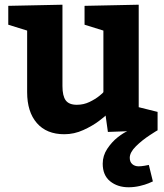

<svg xmlns="http://www.w3.org/2000/svg" viewBox="-20 -560 698 815"><path d="M530.8 109.9Q530.8 127 541.3 136.5Q551.8 146 568.8 146Q578.6 146 593.3 143.6Q607.9 141.1 611.8 140.1L628.9 210Q625 211.9 610.6 218Q596.2 224.1 573 229.5Q549.8 234.9 525.9 234.9Q479 234.9 447.5 209.5Q416 184.1 416 134.8Q416 100.6 435.5 71.3Q455.1 42 479.5 22.9Q503.9 3.9 520 -2.9L438 0L428.2 -69.8Q428.2 -67.9 400.6 -46.9Q373 -25.9 334 -8.1Q294.9 9.8 252.9 9.8Q177.7 9.8 136.5 -37.6Q95.2 -85 95.2 -168.9V-430.2L15.1 -455.1V-535.2L245.1 -540V-194.8Q245.1 -152.8 259 -134Q272.9 -115.2 306.2 -115.2Q335 -115.2 359.9 -127.2Q384.8 -139.2 401.9 -153.1Q418.9 -167 418.9 -168.9V-430.2L338.9 -455.1V-535.2L568.8 -540V-105L648.9 -85V-6.8Q648.9 -7.8 616 13.7Q583 35.2 556.9 61Q530.8 86.9 530.8 109.9Z"/></svg>

Font: Kadwa
Style: Regular
Weight: 400
Designer: Sol Matas
Foundry: Sol Matas
Version: Version 1.000;PS 001.000;hotconv 1.0.70;makeotf.lib2.5.58329